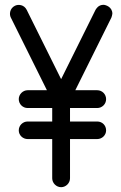

<svg xmlns="http://www.w3.org/2000/svg" viewBox="-20 -774 501 798"><path d="M410 -754C388 -754 379 -736 377 -733L234 -445L91 -733C80 -755 56 -757 42 -750C20 -739 18 -714 25 -701L175 -399H95C75 -399 58 -382 58 -362C58 -341 75 -325 95 -325H197V-269H95C75 -269 58 -253 58 -232C58 -212 75 -196 95 -196H197V-33C197 -13 214 4 234 4C254 4 271 -13 271 -33V-196H384C404 -196 421 -212 421 -232C421 -253 405 -269 384 -269H271V-325H384C404 -325 421 -341 421 -362C421 -382 405 -399 384 -399H293L443 -701C444 -702 447 -715 447 -717C447 -746 418 -754 410 -754Z"/></svg>

Font: LS
Style: Regular
Weight: 400
Designer: BSozoo
Foundry: BSozoo
Version: Version 001.000